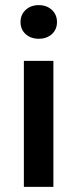

<svg xmlns="http://www.w3.org/2000/svg" viewBox="-20 -728 302 748"><path d="M73 0V-491H188V0ZM131 -577Q100 -577 80 -595Q60 -613 60 -642Q60 -671 80 -689.5Q100 -708 131 -708Q162 -708 182 -689.5Q202 -671 202 -642Q202 -613 182 -595Q162 -577 131 -577Z"/></svg>

Font: TT Toshiba Sans Medium
Style: Regular
Weight: 500
Designer: Paul D. Hunt
Foundry: Toshiba Corporation
Version: Version 2.020;PS 2.000;hotconv 1.0.86;makeotf.lib2.5.63406